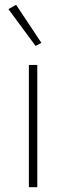

<svg xmlns="http://www.w3.org/2000/svg" viewBox="-20 -778 275 798"><path d="M128 -587 152 -600 47 -758 15 -740ZM135 0V-508H100V0Z"/></svg>

Font: IBM Plex Arabic ExtraLight
Style: Regular
Weight: 200
Designer: Mike Abbink, Paul van der Laan, Pieter van Rosmalen, Wael Morcos, Khajak Apelian
Foundry: Bold Monday
Version: Version 1.0